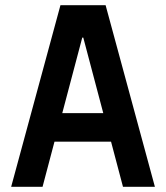

<svg xmlns="http://www.w3.org/2000/svg" viewBox="-20 -720 640 740"><path d="M144 0 190 -174H408L454 0H577L387 -700H213L23 0ZM220 -284 297 -575H301L378 -284Z"/></svg>

Font: CommitMonoV143 ExtLt
Style: Regular
Weight: 200
Monospace: yes
Designer: Eigil Nikolajsen
Foundry: Eigil Nikolajsen
Version: Version 1.143